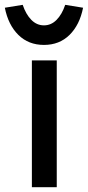

<svg xmlns="http://www.w3.org/2000/svg" viewBox="-62 -775 364 795"><path d="M70 0V-525H173V0ZM120 -589Q56 -589 14 -630.5Q-28 -672 -42 -743L32 -755Q45 -716 67.5 -693Q90 -670 120 -670Q150 -670 172.5 -693Q195 -716 208 -755L282 -743Q268 -672 226 -630.5Q184 -589 120 -589Z"/></svg>

Font: Lexend Deca
Style: Regular
Weight: 400
Designer: Bonnie Shaver-Troup, Thomas Jockin
Foundry: Lexend
Version: Version 1.008; ttfautohint (v1.8.4.7-5d5b)